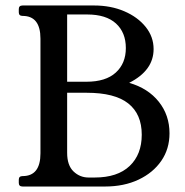

<svg xmlns="http://www.w3.org/2000/svg" viewBox="-20 -680 673 700"><path d="M62.5 0Q48.5 0 48.5 -13V-25Q48.5 -38 62.5 -38Q127.5 -38 127.5 -121V-539Q127.5 -622 62.5 -622Q48.5 -622 48.5 -635V-647Q48.5 -660 62.5 -660H323Q384 -660 433 -639Q482 -618 511 -582Q540 -546 540 -501Q540 -423 451 -378Q520 -358 559 -309Q598 -260 598 -194Q598 -137 568 -93.5Q538 -50 485 -25Q432 0 363 0ZM303 -32.8H325Q408.5 -32.8 452.6 -74.8Q496.8 -116.8 496.8 -188.8Q496.8 -264 447.6 -302.9Q398.5 -341.8 296 -341.8H224.8V-123Q224.8 -77.2 248 -55Q271.2 -32.8 303 -32.8ZM224.8 -382H295Q365.5 -382 402.1 -415.4Q438.8 -448.8 438.8 -504.8Q438.8 -561.5 402.8 -594.4Q366.8 -627.2 298 -627.2H224.8Z"/></svg>

Font: Young Serif Light
Style: Regular
Weight: 300
Designer: Bastien Sozeau
Foundry: NBR — Bastien Sozeau
Version: Version 5.001